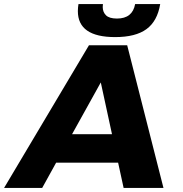

<svg xmlns="http://www.w3.org/2000/svg" viewBox="-60 -922 900 942"><path d="M742 0H546.5L519.5 -124H215.5L147 0H-40L376.5 -700H564ZM489.5 -263.5 434.5 -517.5 293.5 -263.5ZM505 -740Q322 -740 322 -867.5Q322 -884 325 -902H445Q444 -894.5 444 -887.5Q444 -863 460 -847Q476 -831 514 -831Q590 -831 603 -902H726Q712 -818 658.5 -779Q605 -740 505 -740Z"/></svg>

Font: Argentum Sans
Style: Bold Italic
Weight: 700
Italic angle: -11°
Designer: Julieta Ulanovsky (font), Cristiano Sobral (main changes and remaster)
Foundry: Julieta Ulanovsky (font), Cristiano Sobral (main changes and remaster)
Version: Version 2.007;June 15, 2022;FontCreator 14.0.0.2814 64-bit; 